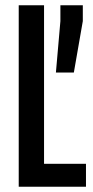

<svg xmlns="http://www.w3.org/2000/svg" viewBox="-20 -708 354 728"><path d="M51 0V-688H147V-87H306V0ZM192 -433 209 -628V-688H294V-628L260 -433Z"/></svg>

Font: Saira ExtraCondensed SemiBold
Style: Regular
Weight: 600
Width: 2
Designer: Hector Gatti with collaboration of the Omnibus-Type team
Foundry: Omnibus-Type
Version: Version 1.101